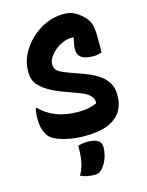

<svg xmlns="http://www.w3.org/2000/svg" viewBox="-141 -805 882 1151"><g transform="rotate(-15 300.0 -230.0)"><path d="M368 -720Q406 -720 435 -705.5Q464 -691 489 -665Q515 -640 522.5 -609Q530 -578 530 -541Q530 -524 530 -506Q530 -488 530 -471.5Q530 -455 530 -439Q520 -435 506.5 -432Q493 -429 476 -429Q430 -429 405 -445Q380 -461 380 -501Q380 -510 381.5 -520.5Q383 -531 386 -544Q389 -557 392.5 -573Q396 -589 400 -609L421 -557Q408 -565 398.5 -567.5Q389 -570 375 -570Q351 -570 325 -559Q299 -548 276.5 -530Q254 -512 239.5 -490Q225 -468 225 -445V-441Q226 -426 233.5 -414.5Q241 -403 258 -394Q275 -385 304 -374L398 -340Q447 -322 478 -301.5Q509 -281 525.5 -259.5Q542 -238 548.5 -217Q555 -196 555 -178V-162Q555 -107 528.5 -66Q502 -25 447 -2.5Q392 20 305 20Q258 20 215 12.5Q172 5 140 -7.5Q108 -20 92 -36Q76 -52 65.5 -82.5Q55 -113 55 -156Q55 -169 56 -180.5Q57 -192 58.5 -201.5Q60 -211 62 -218H68Q111 -175 168.5 -152.5Q226 -130 305 -130Q339 -130 368.5 -136Q398 -142 420 -153V-158Q420 -175 411 -189Q402 -203 386.5 -214Q371 -225 349 -233L257 -267Q199 -288 163 -309Q127 -330 108 -350.5Q89 -371 82 -391.5Q75 -412 75 -434V-447Q75 -497 99 -545.5Q123 -594 164 -633.5Q205 -673 257.5 -696.5Q310 -720 368 -720ZM250 66Q262 62 271 60.5Q280 59 289 58Q298 57 307 57Q351 57 372.5 70Q394 83 394 113Q394 138 387.5 162.5Q381 187 370 207.5Q359 228 345 242Q335 252 325 256Q315 260 300 260Q276 260 254 255.5Q232 251 214 242Q229 214 236.5 189Q244 164 247 135Q250 106 250 66Z"/></g></svg>

Font: Recursive Casual ExtraBold
Style: Regular
Weight: 800
Version: Version 1.047